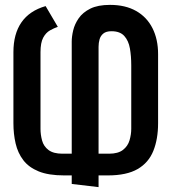

<svg xmlns="http://www.w3.org/2000/svg" viewBox="-20 -732 698 787"><path d="M217 -622 167 -707Q101 -688 68 -640.5Q35 -593 35 -518V-227Q35 -183 44 -144Q53 -105 75.5 -75.5Q98 -46 138.5 -29.5Q179 -13 243 -13H274V22L384 35V-13H422Q499 -13 544 -39Q589 -65 608.5 -113.5Q628 -162 628 -227V-510Q628 -571 605 -616.5Q582 -662 538 -687Q494 -712 431 -712Q381 -712 350 -696.5Q319 -681 302.5 -657Q286 -633 280 -607.5Q274 -582 274 -562V-102H236Q199 -102 179 -117Q159 -132 152.5 -156Q146 -180 146 -204V-518Q146 -557 157 -577.5Q168 -598 185 -607.5Q202 -617 217 -622ZM427 -102H384V-540Q384 -556 388 -570.5Q392 -585 403.5 -594.5Q415 -604 437 -604Q472 -604 489.5 -584.5Q507 -565 512.5 -533.5Q518 -502 518 -464V-204Q518 -181 511 -157Q504 -133 484 -117.5Q464 -102 427 -102Z"/></svg>

Font: Advent Pro Expanded
Style: Bold
Weight: 700
Width: 7
Designer: VivaRado, Andreas Kalpakidis
Foundry: VivaRado, Andreas Kalpakidis
Version: Version 3.000